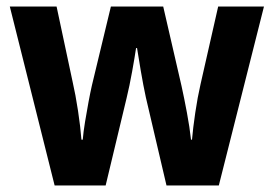

<svg xmlns="http://www.w3.org/2000/svg" viewBox="-20 -567 837 587"><path d="M426 -269Q418 -306 410.5 -350Q403 -394 399 -420H396Q392 -393 384 -348.5Q376 -304 367 -267L303 0H147L10 -547H153L202 -317Q211 -278 218.5 -228.5Q226 -179 229 -140H233Q235 -164 240 -194.5Q245 -225 250.5 -254.5Q256 -284 261 -306L319 -547H479L535 -304Q543 -268 551.5 -222.5Q560 -177 564 -140H567Q570 -175 577 -222.5Q584 -270 593 -309L647 -547H787L649 0H489Z"/></svg>

Font: Noto Sans Lao SemiCondensed
Style: Bold
Weight: 700
Width: 4
Designer: Monotype Design Team
Foundry: Monotype Imaging Inc.
Version: Version 2.003; ttfautohint (v1.8.4.7-5d5b)